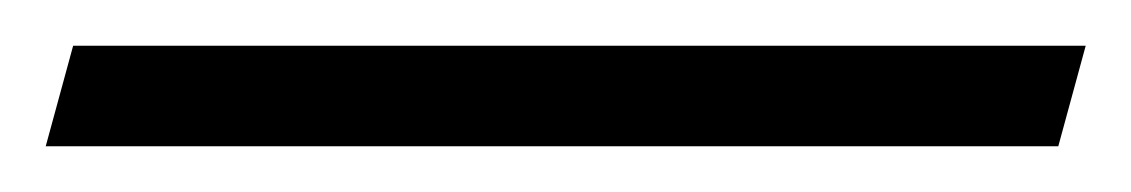

<svg xmlns="http://www.w3.org/2000/svg" viewBox="-37 67 495 84"><path d="M-17 131 -5 87H438L426 131Z"/></svg>

Font: Kings
Style: Regular
Weight: 400
Designer: Robert E. Leuschke
Foundry: Robert E. Leuschke
Version: Version 1.010; ttfautohint (v1.8.3)